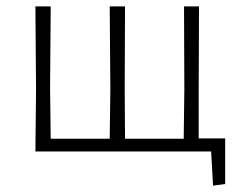

<svg xmlns="http://www.w3.org/2000/svg" viewBox="-20 -475 760 602"><path d="M91 0 93 -195 91 -455H139L137 -198L139 -40H324L326 -195L324 -455H372L371 -198L372 -40H556L558 -195L557 -455H604L603 -198V-41H686V102L648 107L642 0Z"/></svg>

Font: Alegreya Sans SC Light
Style: Regular
Weight: 300
Designer: Juan Pablo del Peral
Foundry: Huerta Tipografica
Version: Version 2.007